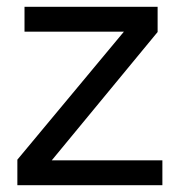

<svg xmlns="http://www.w3.org/2000/svg" viewBox="-20 -544 540 564"><path d="M443 -524V-450L132 -73H457V0H31V-75L344 -451H52V-524Z"/></svg>

Font: Ekushey Lal Sabuj
Style: Regular
Weight: 400
Designer: Al Mamun Sumon
Foundry: Al Mamun Sumon
Version: Version 1.0